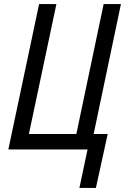

<svg xmlns="http://www.w3.org/2000/svg" viewBox="-20 -734 614 943"><path d="M370 189H451L509 -76H440L574 -714H489L355 -76H122L257 -714H172L21 0H410Z"/></svg>

Font: Noto Sans Display SemiCondensed
Style: Italic
Weight: 400
Width: 4
Italic angle: -12°
Designer: Monotype Design Team
Foundry: Monotype Imaging Inc.
Version: Version 1.900